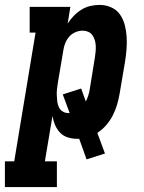

<svg xmlns="http://www.w3.org/2000/svg" viewBox="-69 -558 589 783"><path d="M-49 205V100H-11L76 -425H52V-530H218L207 -462Q218 -479 232 -493.5Q246 -508 263 -518.5Q280 -529 299 -533.5Q318 -538 337 -538Q362 -538 384.5 -528Q407 -518 420.5 -498.5Q434 -479 440 -455.5Q446 -432 447.5 -407.5Q449 -383 447 -357.5Q445 -332 441 -307L419 -177Q415 -154 408.5 -131.5Q402 -109 391 -87.5Q380 -66 364 -47.5Q348 -29 328 -16L359 68L284 92L254 8Q252 8 249.5 8Q247 8 245 8Q225 8 206.5 2Q188 -4 175.5 -17.5Q163 -31 155.5 -48.5Q148 -66 145 -85L114 100H163V205ZM209 -97Q211 -97 212.5 -97Q214 -97 215 -97L187 -173L262 -197L281 -144Q287 -156 291 -168.5Q295 -181 297 -194L318 -324Q320 -336 321 -348Q322 -360 321.5 -371.5Q321 -383 317.5 -394.5Q314 -406 307.5 -415Q301 -424 290.5 -428.5Q280 -433 268 -433Q253 -433 238 -426.5Q223 -420 212.5 -407.5Q202 -395 196.5 -380.5Q191 -366 189 -351L167 -221Q165 -208 163.5 -195Q162 -182 162.5 -169.5Q163 -157 164.5 -144.5Q166 -132 171 -121Q176 -110 186.5 -103.5Q197 -97 209 -97Z"/></svg>

Font: Iosevka Slab Extrabold
Style: Italic
Weight: 800
Italic angle: -9°
Monospace: yes
Designer: Belleve Invis
Foundry: Belleve Invis
Version: Version 11.1.0; ttfautohint (v1.8.3)